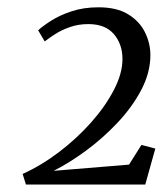

<svg xmlns="http://www.w3.org/2000/svg" viewBox="-20 -928 446 526"><path d="M51 -422.5 42 -451.5Q93 -474.5 141.8 -511.5Q190.5 -548.5 229.8 -592.8Q269 -637 292.2 -682Q315.5 -727 315.5 -766Q315.5 -807 292 -834.5Q268.5 -862 222 -862Q195 -862 172 -854Q149 -846 131.5 -834.8Q114 -823.5 102.5 -814.5L84.5 -845Q97 -856.5 120 -871.2Q143 -886 176 -897Q209 -908 250 -908Q300 -908 331.2 -888.8Q362.5 -869.5 377.2 -839.5Q392 -809.5 392 -777Q392 -729 366.8 -681.2Q341.5 -633.5 301.2 -591Q261 -548.5 215 -514.8Q169 -481 127 -460L333.5 -477L367.5 -531L405.5 -521L378 -422.5Z"/></svg>

Font: Merriweather Light 18pt Light
Style: Italic
Weight: 300
Italic angle: -7.8°
Version: Version 2.101